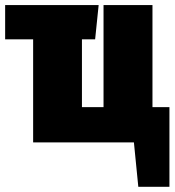

<svg xmlns="http://www.w3.org/2000/svg" viewBox="-20 -554 679 747"><path d="M573.2 -137.2H639.2V172.9H518.1L501 0H108.9V-400.9H0V-534.2H363.8L350.1 -400.9H298.8V-137.2H382.8V-534.2H573.2Z"/></svg>

Font: Fira Sans Compressed Heavy
Style: Regular
Weight: 900
Width: 1
Designer: Carrois Corporate & Edenspiekermann AG
Foundry: Carrois Corporate GbR & Edenspiekermann AG
Version: Version 4.203;PS 004.203;hotconv 1.0.88;makeotf.lib2.5.64775